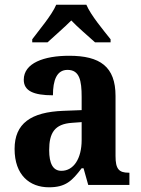

<svg xmlns="http://www.w3.org/2000/svg" viewBox="-20 -786 600 816"><path d="M117 -619V-606H182C208 -630 254 -670 283 -699C310 -670 358 -630 384 -606H450V-619C420 -657 366 -721 347 -766H219C200 -721 145 -657 117 -619ZM188 10C259 10 286 -17 327 -71H335L355 0H530V-52H527C485 -52 471 -68 471 -123V-378C471 -503 405 -549 274 -549C167 -549 81 -518 81 -447C81 -400 122 -381 205 -381C205 -445 221 -489 267 -489C318 -489 327 -444 327 -374V-318L250 -315C111 -310 42 -261 42 -153C42 -42 106 10 188 10ZM241 -60C205 -60 189 -91 189 -148C189 -221 212 -259 286 -264L327 -267V-191C327 -112 293 -60 241 -60Z"/></svg>

Font: Noto Serif Bengali SemiCondensed
Style: Bold
Weight: 700
Width: 4
Designer: Juan Bruce, Universal Thirst, Indian Type Foundry and the Monotype Design Team.
Foundry: Monotype Imaging Inc.
Version: Version 2.003